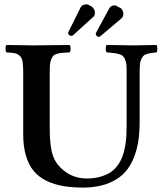

<svg xmlns="http://www.w3.org/2000/svg" viewBox="-20 -854 748 884"><path d="M209 -522V-268.1Q209 -237.3 210.2 -216.8Q211.4 -196.3 215.8 -168.9Q220.2 -141.6 231.2 -119.6Q242.2 -97.7 259.8 -81.1Q310.1 -32.2 378.9 -32.2Q414.1 -32.2 442.1 -40.3Q470.2 -48.3 489.3 -61Q508.3 -73.7 522.2 -93.5Q536.1 -113.3 543.7 -133.3Q551.3 -153.3 555.9 -179.7Q560.5 -206.1 561.8 -227.8Q563 -249.5 563 -276.9V-522Q563 -543.5 561.8 -556.9Q560.5 -570.3 555.7 -580.6Q550.8 -590.8 545.9 -595.9Q541 -601.1 528.3 -604.7Q515.6 -608.4 504.9 -609.6Q494.1 -610.8 471.2 -612.8Q466.8 -617.2 466.8 -629.9Q466.8 -642.6 471.2 -647Q563 -645 595.2 -645Q622.1 -645 700.2 -647Q704.6 -642.6 704.6 -629.9Q704.6 -617.2 700.2 -612.8Q682.1 -610.8 673.6 -609.6Q665 -608.4 654.3 -604.7Q643.6 -601.1 639.2 -595.7Q634.8 -590.3 630.1 -580.6Q625.5 -570.8 624.3 -556.9Q623 -543 623 -522V-294.9Q623 -240.2 615.5 -196.3Q607.9 -152.3 589.8 -113.5Q571.8 -74.7 543 -48.6Q514.2 -22.5 469.7 -6.8Q425.3 8.8 367.2 9.8Q313 9.8 271 2.7Q229 -4.4 193.6 -21.7Q158.2 -39.1 135.3 -66.7Q112.3 -94.2 99.6 -136.5Q86.9 -178.7 86.9 -234.9V-522Q86.9 -553.7 83.7 -571Q80.6 -588.4 70.3 -597.4Q60.1 -606.4 47.9 -608.9Q35.6 -611.3 9.8 -612.8Q5.4 -617.2 5.4 -629.9Q5.4 -642.6 9.8 -647Q93.8 -645 133.8 -645Q188.5 -645 300.8 -647Q305.2 -642.6 305.2 -629.9Q305.2 -617.2 300.8 -612.8Q278.8 -611.8 266.8 -610.8Q254.9 -609.9 242.9 -606.4Q231 -603 225.8 -597.7Q220.7 -592.3 216.1 -581.8Q211.4 -571.3 210.2 -557.4Q209 -543.5 209 -522ZM524.9 -821.8Q536.1 -818.4 542 -809.8Q547.9 -801.3 547.9 -791Q547.9 -777.8 541 -771L441.9 -687Q439 -684.1 434.1 -684.1Q428.7 -684.1 424.8 -689Q420.9 -693.8 420.9 -699.2Q420.9 -702.1 421.9 -702.1L424.8 -708L483.9 -816.9Q491.7 -829.1 506.8 -829.1Q516.6 -829.1 524.9 -821.8ZM394 -828.1Q403.8 -824.2 410.4 -815.4Q417 -806.6 417 -795.9Q417 -782.2 410.2 -776.9L321.8 -696.8L315.9 -690.9Q310.1 -689 308.1 -689Q304.7 -689 300.8 -690.9Q293.9 -694.8 293.9 -702.1Q293.9 -705.1 294.9 -707Q295.4 -707.5 295.9 -709Q296.4 -710.4 296.9 -710.9L352.1 -821.8Q359.9 -834 378.9 -834Q385.3 -834 394 -828.1Z"/></svg>

Font: Common Serif SemiBold
Style: Regular
Weight: 600
Designer: Philipp H. Poll, Khaled Hosny
Foundry: Stefan Peev, Context Ltd.
Version: Version 1.026